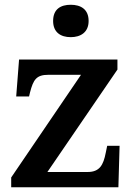

<svg xmlns="http://www.w3.org/2000/svg" viewBox="-20 -786 562 806"><path d="M277 -630C318 -630 352 -650 352 -698C352 -748 318 -766 277 -766C235 -766 203 -748 203 -698C203 -650 235 -630 277 -630ZM27 0H477L482 -174H430L424 -145C414 -93 398 -64 348 -64H179L473 -494V-536H60L48 -381H102L106 -398C120 -452 133 -472 183 -472H320L27 -41Z"/></svg>

Font: Noto Serif Gurmukhi SemiBold
Style: Regular
Weight: 600
Designer: Vaibhav Singh and the Monotype Design Team
Foundry: Monotype Imaging Inc.
Version: Version 2.004